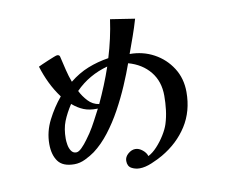

<svg xmlns="http://www.w3.org/2000/svg" viewBox="-84 -859 1169 999"><g transform="rotate(-10 500.0 -359.5)"><path d="M410 -308Q371 -307 341 -319Q311 -331 282 -356Q254 -313 238.5 -274Q223 -235 223 -182Q223 -169 226 -150.5Q229 -132 238.5 -117.5Q248 -103 265 -103Q278 -103 295 -120Q312 -137 327 -158Q342 -179 349 -189Q368 -218 383.5 -248Q399 -278 415 -308ZM501 -515Q452 -502 408.5 -477Q365 -452 330 -416Q344 -387 368 -361Q392 -335 426 -330Q447 -375 466 -421.5Q485 -468 501 -515ZM884 -313Q884 -212 835 -135Q786 -58 700 -8Q676 6 640.5 21Q605 36 576 36Q552 36 532.5 25Q513 14 513 -14Q513 -35 531.5 -51Q550 -67 570 -67Q589 -67 607.5 -52Q626 -37 631 -19Q655 -31 678.5 -56.5Q702 -82 720.5 -112Q739 -142 747 -167Q758 -202 762.5 -239.5Q767 -277 767 -314Q767 -390 725 -441.5Q683 -493 611 -513Q593 -462 567 -401.5Q541 -341 508.5 -281.5Q476 -222 437 -171.5Q398 -121 354 -88Q332 -72 303 -58Q274 -44 245 -44Q184 -44 159 -78.5Q134 -113 134 -170Q134 -235 164.5 -295Q195 -355 236 -404Q207 -443 186 -486.5Q165 -530 151 -576Q157 -579 171.5 -585.5Q186 -592 204 -599.5Q222 -607 236 -612.5Q250 -618 254 -618Q265 -618 268 -610Q269 -609 269 -606.5Q269 -604 270 -602Q278 -568 286 -534.5Q294 -501 306 -469Q353 -507 404.5 -527.5Q456 -548 514 -557Q529 -606 540 -655.5Q551 -705 558 -755L687 -735Q674 -690 658.5 -646.5Q643 -603 627 -559Q697 -559 755 -527.5Q813 -496 848.5 -440.5Q884 -385 884 -313Z"/></g></svg>

Font: Kaisei Decol
Style: Bold
Weight: 700
Designer: Font-Kai, 金井和夫
Foundry: KAZUO KANAI
Version: Version 5.003